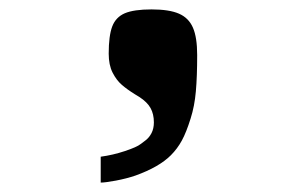

<svg xmlns="http://www.w3.org/2000/svg" viewBox="-20 -193 640 408"><path d="M279 113Q281 111.5 289 105.5Q297 99.5 302 89.8Q307 80 307 67Q307 49.5 300 36.8Q293 24 276 13L267 7.5Q250 -3 238.8 -12.8Q227.5 -22.5 219.2 -38.8Q211 -55 211 -79Q211 -117 218.5 -136.8Q226 -156.5 245.2 -164.8Q264.5 -173 302 -173Q339.5 -173 360.2 -164Q381 -155 390 -134.2Q399 -113.5 399 -76Q399 -30.5 396.2 1Q393.5 32.5 385 59Q376 88 366.5 105.5Q357 123 343 137Q318 162 268 180Q249 186.5 226.2 190.8Q203.5 195 194 195V140Q220 136.5 245.5 128Q271 119.5 279 113Z"/></svg>

Font: JuliaMono Latin
Style: Regular
Weight: 400
Monospace: yes
Designer: cormullion
Foundry: corm
Version: Version 0.049; ttfautohint (v1.8.4)